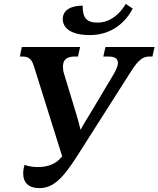

<svg xmlns="http://www.w3.org/2000/svg" viewBox="-20 -955 813 985"><path d="M441 -775C558 -775 628 -847 661 -911L625 -935C602 -894 552 -839 481 -839C423 -839 404 -864 404 -926C340 -926 302 -901 302 -857C302 -814 340 -775 441 -775ZM181 10C250 10 298 -32 378 -158L653 -590C692 -651 715 -665 747 -665H762L773 -714H521L510 -665H534C570 -665 585 -654 585 -632C585 -618 577 -599 564 -576L440 -368C423 -341 409 -318 393 -289C387 -317 380 -340 372 -368L309 -575C304 -592 303 -603 303 -614C303 -648 322 -665 364 -665H380L391 -714H92L82 -665H94C130 -665 143 -651 155 -612L299 -153L287 -140C262 -112 221 -98 175 -98C152 -98 129 -101 106 -109C101 -93 99 -78 99 -65C99 -16 129 10 181 10Z"/></svg>

Font: Noto Serif SemiBold
Style: Italic
Weight: 600
Italic angle: -12°
Designer: Monotype Design Team
Foundry: Monotype Imaging Inc.
Version: Version 2.014